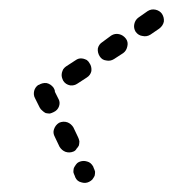

<svg xmlns="http://www.w3.org/2000/svg" viewBox="-20 -374 375 416"><path d="M156 21Q165 24 173 20Q177 18 180 15Q183 11 185 7Q186 3 186 -2Q185 -6 183 -10L182 -13Q177 -22 169 -24Q160 -27 151 -23Q147 -21 145 -18Q142 -14 140 -10Q139 -6 139 -1Q140 3 142 7L143 10Q147 19 156 21ZM122 -45Q131 -42 140 -46Q144 -48 146 -52Q149 -55 151 -59Q152 -64 152 -68Q151 -73 149 -77L139 -98Q134 -106 126 -109Q117 -112 108 -108Q100 -103 97 -94Q94 -86 99 -77L109 -56Q114 -48 122 -45ZM54 -177Q52 -168 56 -161L66 -141Q68 -137 72 -134Q75 -131 79 -129Q84 -128 88 -128Q92 -129 96 -131Q105 -135 108 -144Q111 -153 106 -161L99 -175Q99 -178 98 -180Q97 -182 96 -184Q90 -192 81 -194Q72 -195 64 -190H63Q56 -185 54 -177ZM117 -224Q115 -220 114 -216Q113 -211 114 -207Q115 -203 117 -199Q122 -191 132 -189Q141 -188 148 -193L168 -206Q176 -211 178 -220Q179 -230 174 -237Q172 -241 168 -244Q164 -246 160 -247Q155 -248 151 -247Q147 -246 143 -243L123 -230Q120 -228 117 -224ZM192 -269Q191 -260 196 -252Q201 -244 210 -243Q219 -241 227 -246L247 -259Q254 -264 256 -274Q258 -283 253 -290Q247 -298 238 -300Q229 -302 221 -297L202 -283Q194 -278 192 -269ZM271 -322Q269 -313 274 -305Q280 -297 289 -296Q298 -294 306 -299L325 -312Q333 -318 335 -327Q336 -336 331 -344Q326 -351 317 -353Q308 -355 300 -350L280 -336Q273 -331 271 -322Z"/></svg>

Font: FRB American Cursive Dashed Extrabold
Style: Bold Italic
Weight: 800
Italic angle: -25°
Version: Version 2.0;Modular Font Editor K font №1